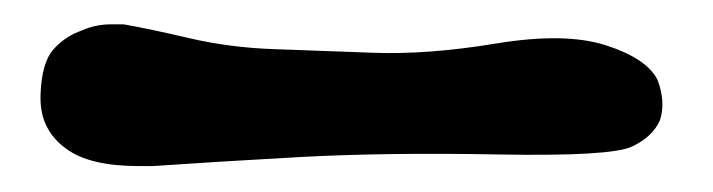

<svg xmlns="http://www.w3.org/2000/svg" viewBox="-20 3 572 154"><path d="M507.4 67.1Q511.3 77.2 511.3 86.8Q511.3 93 509.4 99.3Q503.6 112.7 486.8 120.6Q470 128.5 379.9 126.9Q289.7 125.2 219.9 129Q150.1 132.9 102.6 136.2H91.1Q51.8 136.2 33.1 122.3Q12.5 107.4 12.5 82V79.1Q13.4 53.2 22.8 42.7Q32.1 32.1 46 27.3Q56.6 22.5 69.5 22.5Q74.3 22.5 79.1 22.5Q98.8 25.9 131.7 33.6Q164.5 41.2 199.5 42.4Q234.5 43.6 278.7 45.3Q322.8 47 377.9 37.9Q433.1 28.8 465.9 39.3Q498.8 49.9 507.4 67.1Z"/></svg>

Font: Namteng
Style: Regular
Weight: 400
Designer: Khon Soe Zaw Thu
Foundry: MPUA
Version: Version 1.03 June 17, 2016